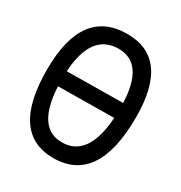

<svg xmlns="http://www.w3.org/2000/svg" viewBox="-181 -885 972 1033"><g transform="rotate(30 305.0 -368.0)"><path d="M311.5 -757.3Q31.7 -757.3 31.7 -375Q31.7 20.5 298.3 20.5Q575.2 20.5 575.2 -392.6Q575.2 -757.3 311.5 -757.3ZM127.9 -326.7 475.1 -330.6Q458 -75.7 295.9 -75.7Q140.6 -75.7 127.9 -326.7ZM128.4 -420.4Q142.6 -665 311.5 -665Q467.3 -664.6 476.6 -424.3Z"/></g></svg>

Font: Comic Relief
Style: Regular
Weight: 400
Designer: Jeff Davis
Foundry: Loudifier
Version: Version 1.200; ttfautohint (v1.8.4.7-5d5b)